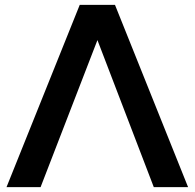

<svg xmlns="http://www.w3.org/2000/svg" viewBox="-20 -770 801 790"><path d="M612.8 0 380.9 -605 147 0H6.8L308.1 -750H453.1L753.9 0Z"/></svg>

Font: Oakes Grotesk
Style: SemiBold
Weight: 600
Designer: Samuel Oakes
Foundry: Samuel Oakes
Version: Version 1.0 | wf-rip DC20170320